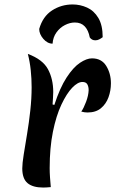

<svg xmlns="http://www.w3.org/2000/svg" viewBox="-20 -840 518 862"><path d="M224 -369Q249 -446 279 -492Q309 -538 339 -558Q369 -578 393 -578Q436 -578 457 -544Q478 -510 478 -466Q478 -433 467 -403Q456 -373 433 -354Q410 -335 373 -335Q366 -335 359 -336Q352 -337 345 -339Q356 -355 366.5 -383Q377 -411 378 -435Q378 -451 372 -461.5Q366 -472 350 -472Q329 -472 304 -446Q279 -420 255.5 -370Q232 -320 217.5 -248Q203 -176 203 -85Q203 -65 204.5 -44Q206 -23 208 0Q197 1 189 1.5Q181 2 174 2Q127 2 103.5 -18Q80 -38 80 -84Q80 -106 86.5 -146.5Q93 -187 101.5 -238Q110 -289 116 -343.5Q122 -398 122 -448Q122 -487 118 -525Q114 -563 105 -598Q172 -573 195.5 -529Q219 -485 219 -427Q219 -417 218 -402Q217 -387 216 -371ZM441 -673Q433 -667 425 -663Q417 -659 408 -659Q392 -659 383 -672Q377 -704 360.5 -721.5Q344 -739 316 -739Q294 -739 271.5 -727.5Q249 -716 233.5 -694.5Q218 -673 216 -644Q193 -644 174.5 -665.5Q156 -687 156 -710Q172 -766 213.5 -793Q255 -820 306 -820Q340 -820 371 -806Q402 -792 421.5 -759.5Q441 -727 441 -673Z"/></svg>

Font: Merienda Medium
Style: Regular
Weight: 500
Designer: Eduardo Rodriguez Tunni
Foundry: Eduardo Rodriguez Tunni
Version: Version 2.001; ttfautohint (v1.8.4.7-5d5b)